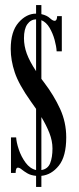

<svg xmlns="http://www.w3.org/2000/svg" viewBox="-20 -729 312 761"><path d="M123 12V-32Q102 -34 88.5 -42Q75 -50 66.2 -57.2Q57.5 -64.5 51 -64.5Q42 -64.5 42 -43.5H23.5V-184.5H44Q45 -165 54.5 -136.5Q64 -108 81.5 -84.2Q99 -60.5 123 -55V-297.5Q114 -310.5 102.5 -326.5Q54.5 -394 38.5 -442Q22.5 -490 22.5 -535Q22.5 -604 53.5 -639.5Q84.5 -675 123 -675V-709H144V-673Q166 -668 177.5 -657.2Q189 -646.5 196.5 -646.5Q206 -646.5 206.5 -665H225V-525.5H204.5Q203.5 -545 196.5 -570.8Q189.5 -596.5 176.5 -618.8Q163.5 -641 144 -649V-416.5Q149 -409.5 154.5 -402.5Q194 -350.5 218.2 -297.5Q242.5 -244.5 242.5 -184.5Q242.5 -109 213.2 -72.5Q184 -36 144 -32V12ZM75 -577.5Q75 -547 86.2 -516.2Q97.5 -485.5 123 -447V-652.5Q101.5 -651.5 88.2 -632.8Q75 -614 75 -577.5ZM188 -140.5Q188 -170.5 175.8 -201.8Q163.5 -233 144 -265V-55Q169.5 -59 178.8 -82.2Q188 -105.5 188 -140.5Z"/></svg>

Font: Imbue 50pt Medium
Style: Regular
Weight: 500
Designer: Tyler Finck
Foundry: Etcetera Type Company
Version: Version 1.102; ttfautohint (v1.8.3)